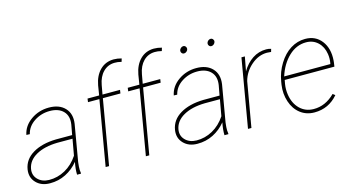

<svg xmlns="http://www.w3.org/2000/svg" viewBox="-82 -1091 2633 1432"><g transform="rotate(-15 1234.5 -375.0)"><path d="M366.2 0Q364.7 -43 375.5 -96.7Q334.5 -46.4 278.1 -18.1Q221.7 10.3 155.8 9.8Q89.4 9.8 49.8 -31.2Q10.3 -72.3 20 -133.8Q32.2 -208.5 102.8 -250.5Q173.3 -292.5 281.7 -294.9H407.2L421.4 -372.1Q431.6 -437 395.5 -474.4Q359.4 -511.7 291.5 -511.7Q225.1 -511.7 171.4 -476.3Q117.7 -440.9 104 -383.3L77.6 -384.3Q91.3 -452.1 152.8 -495.1Q214.4 -538.1 291.5 -538.1Q372.1 -538.1 415 -492.4Q458 -446.8 446.8 -371.1L398.4 -88.9L395 -55.7Q392.6 -29.8 397 -4.4L396.5 0ZM155.3 -16.1Q220.7 -15.1 279.8 -47.6Q338.9 -80.1 380.4 -142.6L402.8 -268.1H284.7Q186 -266.1 121.8 -230.2Q57.6 -194.3 45.9 -131.8Q37.1 -83.5 69.1 -50.3Q101.1 -17.1 155.3 -16.1Z M586.9 0 672.9 -501.5H585L588.4 -528.3H678.2L690.4 -603.5Q703.6 -675.3 745.6 -717.3Q787.6 -759.3 850.6 -760.3Q881.3 -760.3 912.1 -751.5L904.8 -727.1Q874 -734.9 850.6 -733.9Q799.3 -732.9 763.7 -697Q728 -661.1 716.8 -598.6L704.1 -528.3H839.4L835.4 -501.5H699.7L613.3 0Z M897.5 0 983.4 -501.5H895.5L898.9 -528.3H988.8L1001 -603.5Q1014.2 -675.3 1056.2 -717.3Q1098.1 -759.3 1161.1 -760.3Q1191.9 -760.3 1222.7 -751.5L1215.3 -727.1Q1184.6 -734.9 1161.1 -733.9Q1109.9 -732.9 1074.2 -697Q1038.6 -661.1 1027.3 -598.6L1014.6 -528.3H1149.9L1146 -501.5H1010.3L923.8 0Z M1504.4 0Q1502.9 -43 1513.7 -96.7Q1472.7 -46.4 1416.3 -18.1Q1359.9 10.3 1293.9 9.8Q1227.5 9.8 1188 -31.2Q1148.4 -72.3 1158.2 -133.8Q1170.4 -208.5 1241 -250.5Q1311.5 -292.5 1419.9 -294.9H1545.4L1559.6 -372.1Q1569.8 -437 1533.7 -474.4Q1497.6 -511.7 1429.7 -511.7Q1363.3 -511.7 1309.6 -476.3Q1255.9 -440.9 1242.2 -383.3L1215.8 -384.3Q1229.5 -452.1 1291 -495.1Q1352.5 -538.1 1429.7 -538.1Q1510.3 -538.1 1553.2 -492.4Q1596.2 -446.8 1585 -371.1L1536.6 -88.9L1533.2 -55.7Q1530.8 -29.8 1535.2 -4.4L1534.7 0ZM1293.5 -16.1Q1358.9 -15.1 1418 -47.6Q1477.1 -80.1 1518.6 -142.6L1541 -268.1H1422.9Q1324.2 -266.1 1260 -230.2Q1195.8 -194.3 1184.1 -131.8Q1175.3 -83.5 1207.3 -50.3Q1239.3 -17.1 1293.5 -16.1ZM1348.6 -694.3Q1350.1 -704.6 1359.1 -712.9Q1368.2 -721.2 1378.4 -721.2Q1389.6 -721.2 1396.7 -712.6Q1403.8 -704.1 1402.3 -693.4Q1400.9 -683.1 1391.6 -675Q1382.3 -667 1372.1 -667Q1360.8 -667 1354 -675.3Q1347.2 -683.6 1348.6 -694.3ZM1559.6 -694.3Q1561 -704.6 1569.8 -712.9Q1578.6 -721.2 1589.4 -721.2Q1600.6 -721.2 1607.7 -712.6Q1614.7 -704.1 1612.8 -693.4Q1611.3 -683.1 1602.3 -675Q1593.3 -667 1583 -667Q1571.8 -667 1564.9 -675.3Q1558.1 -683.6 1559.6 -694.3Z M2001 -509.8 1969.2 -512.2Q1903.8 -512.2 1847.7 -463.9Q1791.5 -415.5 1772.5 -346.2L1712.4 0H1686L1776.9 -528.3H1803.2L1782.7 -418.5Q1815.9 -475.1 1863.8 -506.6Q1911.6 -538.1 1970.2 -538.1Q1988.8 -538.1 2007.3 -532.2Z M2198.7 9.8Q2135.3 9.8 2089.4 -25.9Q2043.5 -61.5 2023.2 -123.3Q2002.9 -185.1 2012.7 -252.9L2016.6 -277.3Q2028.3 -348.6 2066.7 -410.6Q2105 -472.7 2157.7 -505.4Q2210.4 -538.1 2270.5 -538.1Q2350.6 -538.1 2396 -479Q2441.4 -419.9 2434.6 -327.6L2433.1 -312.5L2428.7 -281.7H2044.9L2039.6 -252.9Q2032.7 -211.9 2039.1 -169.9Q2049.8 -100.1 2092.5 -58.3Q2135.3 -16.6 2198.2 -16.1Q2289.6 -15.1 2362.8 -88.4L2380.4 -74.7Q2308.1 9.8 2198.7 9.8ZM2270.5 -511.7Q2195.3 -511.7 2136 -455.3Q2076.7 -398.9 2047.9 -308.1H2404.3L2405.8 -314.5Q2412.1 -349.6 2406.7 -384.8Q2397.9 -442.4 2361.1 -477.1Q2324.2 -511.7 2270.5 -511.7Z"/></g></svg>

Font: Roboto Thin
Style: Italic
Weight: 250
Italic angle: -12°
Designer: Google
Version: Version 2.134; 2016